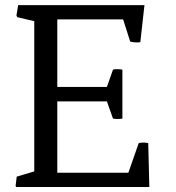

<svg xmlns="http://www.w3.org/2000/svg" viewBox="-20 -749 705 769"><path d="M42.5 -4.4 44.9 0H578.1L573.7 -175.8C551.8 -180.7 535.6 -175.8 535.6 -175.8L494.1 -57.1H209.5V-342.8H408.2L432.6 -273.9C451.7 -270.5 470.2 -273.9 470.2 -273.9V-470.2C470.2 -470.2 448.2 -474.1 432.6 -470.2L408.2 -400.9H209.5V-671.4H473.1L501.5 -582.5C501.5 -582.5 520 -576.7 542 -580.1L558.6 -728.5H52.7L45.9 -687L49.3 -680.2L117.2 -664.1V-62.5L46.9 -41.5Z"/></svg>

Font: Trykker
Style: Regular
Weight: 400
Designer: Magnus Gaarde
Foundry: Magnus Gaarde
Version: Version 1.001